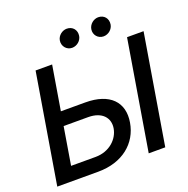

<svg xmlns="http://www.w3.org/2000/svg" viewBox="-154 -1052 1174 1198"><g transform="rotate(-20 432.5 -453.0)"><path d="M23.8 0H296.2C457.7 0 565.3 -90.2 587 -220.5C609 -350.5 529.8 -433.9 367.9 -433.9H205.6L254.3 -727.3H144.5ZM149.1 -92.3 190.3 -341.6H352.6C446.4 -341.6 489.3 -287.6 478.7 -221.9C467.7 -154.5 405.2 -92.3 311.4 -92.3ZM350.5 -850.5C344.8 -814.3 371.8 -782 407.7 -782C441.1 -782 469.1 -807.5 473.7 -837C479.8 -875.7 454.5 -905.9 415.8 -905.9C385.7 -905.9 355.1 -882.5 350.5 -850.5ZM559.3 -850.5C552.9 -813.2 580.6 -782 616.5 -782C649.9 -782 677.9 -807.5 682.5 -837C688.6 -875.7 663.4 -905.9 624.6 -905.9C594.5 -905.9 564.6 -882.5 559.3 -850.5ZM631 0H740.8L861.5 -727.3H751.8Z"/></g></svg>

Font: Margiela Sans Medium
Style: Italic
Weight: 500
Italic angle: -9.39999°
Designer: Stefan Endress, Andreas Faust
Version: Version 1.100;FEAKit 1.0